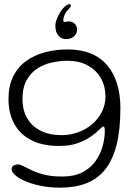

<svg xmlns="http://www.w3.org/2000/svg" viewBox="-20 -668 644 905"><path d="M264 216.5Q211 216.5 168.5 207.2Q126 198 96 184.5Q66 171 50.2 156.2Q34.5 141.5 34.5 130Q34.5 122.5 38.5 117.5Q42.5 112.5 49.2 109.8Q56 107 64.5 107Q75 107 91.5 115.8Q108 124.5 132.5 136Q157 147.5 192.2 156Q227.5 164.5 275.5 164Q330 164 367.8 144.5Q405.5 125 429 93Q452.5 61 463.2 23Q474 -15 474 -52.5Q474 -58.5 473.2 -62.5Q472.5 -66.5 471.2 -69Q470 -71.5 467 -71.5Q462 -71.5 448.5 -57.5Q435 -43.5 410.5 -25.8Q386 -8 348.5 6Q311 20 258.5 20Q180 20 127 -7.5Q74 -35 47 -84.8Q20 -134.5 20 -201Q20 -263 42 -307.5Q64 -352 103 -380.2Q142 -408.5 192.5 -421.8Q243 -435 299.5 -435Q361 -435 407.5 -416Q454 -397 485 -360.8Q516 -324.5 531.8 -273.5Q547.5 -222.5 547.5 -158.5Q547.5 -56 529.2 15.8Q511 87.5 475 131.8Q439 176 386.2 196.2Q333.5 216.5 264 216.5ZM269 -31Q310 -31 347.5 -44.2Q385 -57.5 414 -82.2Q443 -107 460 -140.5Q477 -174 477 -213.5Q477 -261 455.8 -298.8Q434.5 -336.5 394.5 -359Q354.5 -381.5 296.5 -381.5Q263 -381.5 226.2 -373.8Q189.5 -366 157.5 -346Q125.5 -326 105.8 -290.8Q86 -255.5 86 -200.5Q86 -148.5 108.5 -110.2Q131 -72 172.2 -51.5Q213.5 -31 269 -31ZM313 -645Q315.5 -641 311.8 -635Q308 -629 302 -623Q292 -614 285.8 -600.8Q279.5 -587.5 278.5 -577.5Q277.5 -565 282.5 -564.5Q286 -564 291.8 -565.5Q297.5 -567 304.5 -567Q319.5 -567 330.8 -557.2Q342 -547.5 343 -531.5Q344.5 -513.5 333 -500.5Q321.5 -487.5 302.5 -484.5Q279 -480.5 262.5 -493.5Q246 -506.5 242.5 -528.5Q238 -553 246.8 -575.8Q255.5 -598.5 268.5 -618Q276 -628.5 284.8 -636.8Q293.5 -645 301.5 -647Q305 -648.5 308.2 -648.2Q311.5 -648 313 -645Z"/></svg>

Font: Gluten ExtraLight
Style: Regular
Weight: 250
Designer: Tyler Finck
Foundry: Etcetera Type Company
Version: Version 1.300